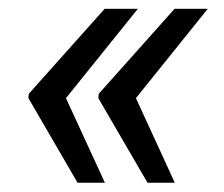

<svg xmlns="http://www.w3.org/2000/svg" viewBox="-20 -482 500 429"><path d="M288.1 -462.4H213.9L44.4 -272.5L43.5 -262.7L153.3 -73.7H214.4L127.4 -262.7ZM444.3 -462.4H370.1L200.7 -272.5L199.7 -262.7L309.6 -73.7H370.6L283.7 -262.7Z"/></svg>

Font: Roboto
Style: Italic
Weight: 400
Italic angle: -12°
Designer: Google
Version: Version 2.137; 2017